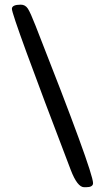

<svg xmlns="http://www.w3.org/2000/svg" viewBox="-20 -743 449 820"><path d="M377.4 39.1Q377.4 56.6 347.7 56.6H339.4Q310.5 56.6 282.2 -17.1Q30.8 -674.8 30.8 -705.1Q30.8 -723.1 68.8 -723.1Q87.9 -723.1 98.9 -706.3Q109.9 -689.5 131.8 -633.3Q377.4 -9.8 377.4 39.1Z"/></svg>

Font: Averia Sans Libre Light
Style: Regular
Weight: 300
Version: Version 1.002